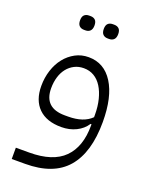

<svg xmlns="http://www.w3.org/2000/svg" viewBox="-152 -656 755 974"><g transform="rotate(20 225.5 -169.0)"><path d="M36 179H108Q235 179 295.5 118.5Q356 58 356 -56V-64H351Q331 -33 295.5 -15.5Q260 2 216 2Q136 2 93 -40.5Q50 -83 50 -160Q50 -205 63 -245Q76 -285 99.5 -314.5Q123 -344 155.5 -361.5Q188 -379 227 -379Q311 -379 358.5 -304Q406 -229 406 -94Q406 71 333 155.5Q260 240 108 240H36ZM231 -60Q314 -60 356 -102V-114Q356 -160 346.5 -197.5Q337 -235 320 -262Q303 -289 278.5 -303.5Q254 -318 223 -318Q195 -318 172.5 -306.5Q150 -295 134 -275Q118 -255 109.5 -227Q101 -199 101 -166Q101 -60 213 -60ZM284 -501Q268 -501 258.5 -510.5Q249 -520 249 -540Q249 -560 258.5 -569Q268 -578 284 -578H292Q308 -578 317.5 -569Q327 -560 327 -540Q327 -520 317.5 -510.5Q308 -501 292 -501ZM156 -501Q140 -501 130.5 -510.5Q121 -520 121 -540Q121 -560 130.5 -569Q140 -578 156 -578H164Q180 -578 189.5 -569Q199 -560 199 -540Q199 -520 189.5 -510.5Q180 -501 164 -501Z"/></g></svg>

Font: IBM Plex Sans Arabic Light
Style: Regular
Weight: 300
Designer: Mike Abbink, Paul van der Laan, Pieter van Rosmalen, Wael Morcos, Khajak Apelian
Foundry: Bold Monday
Version: Version 1.2